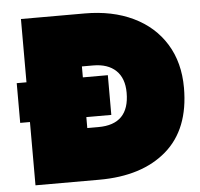

<svg xmlns="http://www.w3.org/2000/svg" viewBox="-51 -751 837 804"><g transform="rotate(-5 368.0 -349.5)"><path d="M721 -353Q721 -179 617.5 -89.5Q514 0 334 0H66V-266H25V-433H66V-699H334Q450 -699 537.5 -657Q625 -615 673 -537Q721 -459 721 -353ZM480 -353Q480 -414 446 -446.5Q412 -479 350 -479H303V-433H408V-266H303V-220H350Q480 -220 480 -353Z"/></g></svg>

Font: Prompt Black
Style: Regular
Weight: 900
Designer: Katatrad Team
Foundry: CadsonDemak
Version: Version 1.000